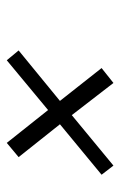

<svg xmlns="http://www.w3.org/2000/svg" viewBox="86 -514 355 567"><g transform="rotate(90 263.5 -230.5)"><path d="M347 -230 496 -353 469 -388 320 -265 225 -388 181 -353 278 -230 129 -108 158 -73 305 -195 402 -73 444 -108Z"/></g></svg>

Font: Libertinus Sans
Style: Italic
Weight: 400
Italic angle: -12°
Designer: Philipp H. Poll, Khaled Hosny
Foundry: Caleb Maclennan
Version: Version 7.050;RELEASE